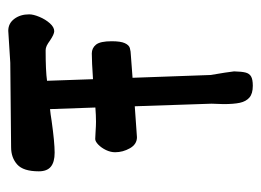

<svg xmlns="http://www.w3.org/2000/svg" viewBox="-104 -525 635 467"><g transform="rotate(-90 213.5 -291.5)"><path d="M412.1 -538.1Q412.1 -527.8 406 -513.2Q399.9 -498.5 390.4 -487.8Q380.9 -477.1 371.1 -477.1Q363.8 -477.1 348.6 -487.3Q341.3 -492.7 335.7 -495.4Q330.1 -498 324.7 -498Q274.4 -498 250.5 -494.6L254.4 -382.8Q297.4 -385.7 316.9 -385.7Q330.1 -385.7 338.4 -375.5Q346.7 -365.2 346.7 -337.4Q346.7 -315.4 342 -305.4Q337.4 -295.4 330.3 -293.2Q323.2 -291 310.1 -290.5L257.8 -286.6L264.6 -96.7Q271.5 -56.6 273.4 -39.6Q272.9 -20.5 270.5 -11.5Q268.1 -2.4 261 1.7Q253.9 5.9 238.3 5.9Q219.2 5.9 209.7 -2.4Q200.2 -10.7 197 -25.6Q193.8 -40.5 193.8 -65.4L194.3 -80.1Q194.8 -85 194.8 -94.2L188.5 -281.2L113.3 -275.9Q96.2 -275.9 86.4 -293Q76.7 -310.1 76.7 -329.1Q76.7 -339.8 82 -351.1Q87.4 -362.3 95.2 -369.9Q103 -377.4 108.9 -377.4Q114.3 -377.4 127 -376.5Q141.6 -375.5 150.9 -375.5Q166.5 -375.5 185.5 -377L181.6 -487.3Q170.4 -486.3 152.8 -483.4Q100.6 -476.1 75.7 -476.1Q52.7 -476.1 41.5 -485.4Q30.3 -494.6 30.3 -514.6Q30.3 -552.2 46.9 -567.1Q63.5 -582 88.9 -582L294.4 -584L372.1 -588.9Q390.1 -588.9 401.1 -574.2Q412.1 -559.6 412.1 -538.1Z"/></g></svg>

Font: Dekko
Style: Regular
Weight: 400
Designer: Multiple
Foundry: Sorkin Type
Version: Version 2.001